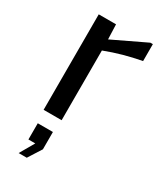

<svg xmlns="http://www.w3.org/2000/svg" viewBox="-195 -610 783 923"><g transform="rotate(30 196.5 -148.0)"><path d="M72 0H172V-387C238 -412 299 -429 369 -442V-536H355L171 -448L168 -530H72ZM72 240H117L164 166V70H80V160H118Z"/></g></svg>

Font: Bisquit Text
Style: Regular
Weight: 400
Version: Version 1.004;Glyphs 3.2.3 (3260)